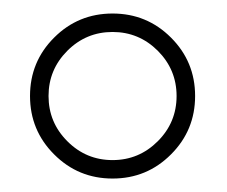

<svg xmlns="http://www.w3.org/2000/svg" viewBox="-20 -768 336 284"><path d="M60.1 -539.6Q24.4 -575.2 24.4 -626Q24.4 -676.8 60.1 -712.4Q95.7 -748 146.5 -748Q197.3 -748 232.9 -712.4Q268.6 -676.8 268.6 -626Q268.6 -575.2 232.9 -539.6Q197.3 -503.9 146.5 -503.9Q95.7 -503.9 60.1 -539.6ZM79.6 -692.9Q51.8 -665 51.8 -626Q51.8 -586.9 79.6 -559.1Q107.4 -531.2 146.5 -531.2Q185.5 -531.2 213.4 -559.1Q241.2 -586.9 241.2 -626Q241.2 -665 213.4 -692.9Q185.5 -720.7 146.5 -720.7Q107.4 -720.7 79.6 -692.9Z"/></svg>

Font: Buda Light
Style: Regular
Weight: 300
Version: Version 1.003